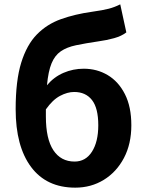

<svg xmlns="http://www.w3.org/2000/svg" viewBox="-20 -849 672 883"><path d="M326 14Q194 14 123 -81Q52 -176 52 -347Q52 -478 77.5 -560.5Q103 -643 149.5 -690.5Q196 -738 260.5 -761Q325 -784 404 -795Q454 -802 480.5 -809Q507 -816 533 -829L561 -700Q539 -683 505 -673.5Q471 -664 434 -659Q373 -650 330 -641Q287 -632 259.5 -613Q232 -594 217 -557.5Q202 -521 196 -457Q228 -495 272 -514Q316 -533 365 -533Q426 -533 475.5 -503.5Q525 -474 554.5 -416Q584 -358 584 -273Q584 -187 550 -122.5Q516 -58 457.5 -22Q399 14 326 14ZM191 -346V-313Q191 -210 225.5 -158Q260 -106 323 -106Q374 -106 403 -151.5Q432 -197 432 -273Q432 -352 403 -389Q374 -426 321 -426Q290 -426 256 -408Q222 -390 191 -346Z"/></svg>

Font: Source Han Sans TC
Style: Bold
Weight: 700
Designer: Ryoko NISHIZUKA Ë•øÂ°öÊ∂ºÂ≠ê (kana, bopomofo & ideographs); Paul D. Hunt (Latin, Greek & Cyrillic); Sandoll Communicatio
Foundry: Adobe
Version: Version 2.004;hotconv 1.0.118;makeotfexe 2.5.65603